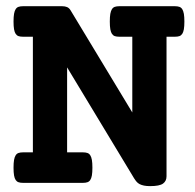

<svg xmlns="http://www.w3.org/2000/svg" viewBox="-20 -600 640 630"><path d="M87.9 -479.5H55.2Q46.9 -479.5 41 -481.4Q35.2 -483.4 31.5 -488.8Q27.8 -494.1 26.1 -503.9Q24.4 -513.7 24.4 -529.3Q24.4 -544.9 26.1 -554.7Q27.8 -564.5 31.5 -570.1Q35.2 -575.7 41 -577.6Q46.9 -579.6 55.2 -579.6H184.1Q193.4 -579.6 200.2 -576.7Q207 -573.7 211.4 -566.4L414.1 -231V-479.5H371.1Q362.8 -479.5 356.9 -481.4Q351.1 -483.4 347.4 -488.8Q343.8 -494.1 342 -503.9Q340.3 -513.7 340.3 -529.3Q340.3 -544.9 342 -554.7Q343.8 -564.5 347.4 -570.1Q351.1 -575.7 356.9 -577.6Q362.8 -579.6 371.1 -579.6H554.2Q562.5 -579.6 568.4 -577.6Q574.2 -575.7 577.9 -570.1Q581.5 -564.5 583.3 -554.7Q585 -544.9 585 -529.3Q585 -513.7 583.3 -503.9Q581.5 -494.1 577.9 -488.8Q574.2 -483.4 568.4 -481.4Q562.5 -479.5 554.2 -479.5H526.4V-21.5Q526.4 -5.9 514.9 2.4Q503.4 10.7 472.7 10.7Q460.9 10.7 452.6 9Q444.3 7.3 438.2 4.2Q432.1 1 428 -3.9Q423.8 -8.8 419.9 -15.1L200.2 -378.9V-100.1H252.4Q260.7 -100.1 266.6 -98.1Q272.5 -96.2 276.1 -90.6Q279.8 -85 281.5 -75.2Q283.2 -65.4 283.2 -49.8Q283.2 -34.2 281.5 -24.4Q279.8 -14.6 276.1 -9.3Q272.5 -3.9 266.6 -2Q260.7 0 252.4 0H55.2Q46.9 0 41 -2Q35.2 -3.9 31.5 -9.3Q27.8 -14.6 26.1 -24.4Q24.4 -34.2 24.4 -49.8Q24.4 -65.4 26.1 -75.2Q27.8 -85 31.5 -90.6Q35.2 -96.2 41 -98.1Q46.9 -100.1 55.2 -100.1H87.9Z"/></svg>

Font: Courier Prime
Style: Bold
Weight: 700
Monospace: yes
Designer: Alan Dague-Greene
Foundry: Quote-Unquote Apps
Version: Version 1.202